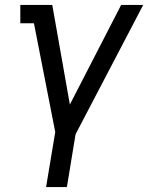

<svg xmlns="http://www.w3.org/2000/svg" viewBox="-20 -540 640 775"><path d="M166 215 203 -7 117 -446H62V-520H191L262 -118L469 -520H558L285 2L250 215Z"/></svg>

Font: Iosevka HT Extended
Style: Italic
Weight: 400
Width: 7
Italic angle: -9°
Monospace: yes
Designer: Belleve Invis
Foundry: Belleve Invis
Version: Version 32.3.0; ttfautohint (v1.8.4)